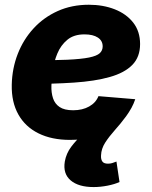

<svg xmlns="http://www.w3.org/2000/svg" viewBox="-20 -569 631 797"><path d="M270.5 11.7Q194.8 11.7 139.9 -15.4Q85 -42.5 56.2 -93.8Q27.3 -145 28.8 -217.3Q30.3 -285.2 53.7 -345.2Q77.1 -405.3 119.4 -451.2Q161.6 -497.1 219.7 -523.2Q277.8 -549.3 348.6 -549.3Q408.2 -549.3 456.5 -530.3Q504.9 -511.2 533.2 -474.9Q561.5 -438.5 561.5 -386.2Q561.5 -332.5 529.3 -299.6Q497.1 -266.6 435.5 -249.3Q374 -231.9 286.4 -226.1Q198.7 -220.2 87.4 -220.2L103.5 -318.4Q199.2 -318.4 258.5 -321Q317.9 -323.7 349.9 -330.3Q381.8 -336.9 394 -348.1Q406.2 -359.4 406.2 -376.5Q406.2 -399.9 386.2 -413.1Q366.2 -426.3 330.6 -426.3Q286.6 -426.3 259.5 -403.8Q232.4 -381.3 218.3 -347.4Q204.1 -313.5 199 -277.3Q193.8 -241.2 193.4 -213.4Q192.4 -184.6 200 -161.4Q207.5 -138.2 227.3 -124.8Q247.1 -111.3 283.7 -111.3Q322.3 -111.3 350.1 -127Q377.9 -142.6 388.7 -169.9L541.5 -157.2Q515.6 -81.5 444.8 -34.9Q374 11.7 270.5 11.7ZM368.7 207.5Q305.7 207.5 273.2 179.7Q240.7 151.9 249 101.6Q254.9 67.9 275.6 40.3Q296.4 12.7 327.6 -16.6L541.5 -157.2Q526.4 -117.2 503.2 -85.9Q480 -54.7 456.5 -28.6Q433.1 -2.4 416.7 22.9Q400.4 48.3 399.4 76.2Q398.4 92.3 404.8 101.3Q411.1 110.4 428.2 110.4Q437.5 110.4 445.8 107.9Q454.1 105.5 463.4 101.6L476.1 186.5Q456.1 195.8 426.3 201.7Q396.5 207.5 368.7 207.5Z"/></svg>

Font: Inter 17pt ExtraBold
Style: Italic
Weight: 800
Italic angle: -9.3988°
Version: Version 4.001;git-66647c0bb